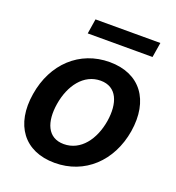

<svg xmlns="http://www.w3.org/2000/svg" viewBox="-134 -834 874 952"><g transform="rotate(20 303.5 -358.0)"><path d="M549.7 -727.3H207.4L195 -648.8H536.9ZM259.9 10.7C417.6 10.7 536.2 -100.1 563.9 -267C591.6 -438.2 507.8 -552.6 346.9 -552.6C188.6 -552.6 70 -441.4 43 -273.8C14.9 -103.7 98.4 10.7 259.9 10.7ZM270.6 -92.3C183.9 -92.3 155.5 -169.4 171.5 -267.8C187.9 -369.3 246.8 -450.6 336.3 -450.6C422.2 -450.6 451 -372.5 435.4 -274.5C418.7 -172.6 359.7 -92.3 270.6 -92.3Z"/></g></svg>

Font: TID UI Semi Bold
Style: Italic
Weight: 600
Italic angle: -9.39999°
Designer: The TID Project Authors
Foundry: Bakken & Bæck
Version: Version 1.001;hotconv 1.0.109;makeotfexe 2.5.65596